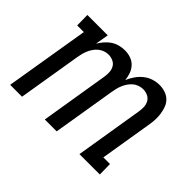

<svg xmlns="http://www.w3.org/2000/svg" viewBox="-105 -744 960 960"><g transform="rotate(45 375.0 -264.0)"><path d="M32 0 106 -447H59L58 -520H202L190 -449Q200 -466 213.5 -481.5Q227 -497 243 -507.5Q259 -518 278 -523Q297 -528 316 -528Q338 -528 358 -521Q378 -514 392 -499Q406 -484 413 -464.5Q420 -445 422 -424Q431 -445 444.5 -464.5Q458 -484 476.5 -499Q495 -514 517 -521Q539 -528 561 -528Q582 -528 601.5 -521.5Q621 -515 635 -501.5Q649 -488 656 -469.5Q663 -451 666 -430.5Q669 -410 668 -389Q667 -368 663 -347L618 -73H665L666 0H522L581 -361Q584 -379 583 -396Q582 -413 574 -427Q566 -441 550.5 -448Q535 -455 518 -455Q504 -455 489.5 -450Q475 -445 464 -435.5Q453 -426 444.5 -413.5Q436 -401 430.5 -388Q425 -375 421.5 -361Q418 -347 416 -334L361 0H277L336 -361Q339 -379 338 -396Q337 -413 329 -427Q321 -441 305.5 -448Q290 -455 273 -455Q259 -455 245 -450Q231 -445 219.5 -435.5Q208 -426 199.5 -413.5Q191 -401 185.5 -388Q180 -375 176.5 -361Q173 -347 171 -334L116 0Z"/></g></svg>

Font: Iosevka Etoile
Style: Italic
Weight: 400
Italic angle: -9°
Designer: Belleve Invis
Foundry: Belleve Invis
Version: Version 22.1.2; ttfautohint (v1.8.4)